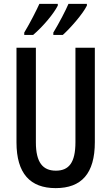

<svg xmlns="http://www.w3.org/2000/svg" viewBox="-20 -960 574 990"><path d="M428 -931V-940H333C321 -911 285 -841 255 -792V-780H304C343 -815 407 -888 428 -931ZM278 -931V-940H183C169 -909 136 -843 105 -792V-780H151C200 -822 255 -886 278 -931ZM469 -227V-714H369V-227C369 -121 335 -80 268 -80C201 -80 165 -122 165 -226V-714H65V-226C65 -65 136 10 267 10C400 10 469 -65 469 -227Z"/></svg>

Font: Noto Sans Myanmar UI ExtraCondensed Medium
Style: Regular
Weight: 500
Width: 2
Designer: Monotype Design Team
Foundry: Monotype Imaging Inc.
Version: Version 2.103